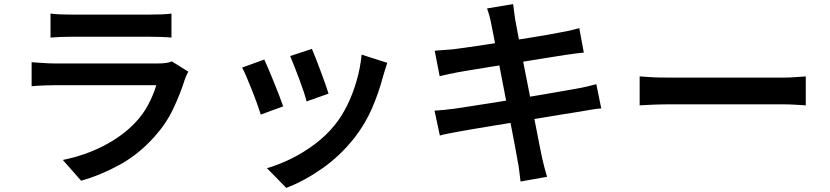

<svg xmlns="http://www.w3.org/2000/svg" viewBox="-20 -827 4040 935"><path d="M226 -761Q246 -758 273.5 -757Q301 -756 325 -756Q343 -756 382.5 -756Q422 -756 471 -756Q520 -756 569 -756Q618 -756 656.5 -756Q695 -756 712 -756Q736 -756 765.5 -757Q795 -758 815 -761V-644Q796 -646 767 -647Q738 -648 711 -648Q694 -648 655.5 -648Q617 -648 568 -648Q519 -648 470 -648Q421 -648 382 -648Q343 -648 325 -648Q302 -648 274.5 -647Q247 -646 226 -644ZM897 -478Q892 -469 887 -458Q882 -447 880 -440Q857 -367 822.5 -295Q788 -223 732 -161Q656 -76 563.5 -25Q471 26 375 53L286 -48Q397 -71 486 -117.5Q575 -164 634 -225Q676 -268 702 -317.5Q728 -367 741 -412Q730 -412 702 -412Q674 -412 635 -412Q596 -412 550.5 -412Q505 -412 458.5 -412Q412 -412 370 -412Q328 -412 295.5 -412Q263 -412 245 -412Q227 -412 195.5 -411Q164 -410 134 -407V-524Q165 -522 194 -520Q223 -518 245 -518Q259 -518 289.5 -518Q320 -518 361 -518Q402 -518 449 -518Q496 -518 543.5 -518Q591 -518 632.5 -518Q674 -518 704.5 -518Q735 -518 748 -518Q771 -518 789 -520.5Q807 -523 817 -528Z M1499 -589Q1506 -573 1517.5 -543.5Q1529 -514 1541.5 -480.5Q1554 -447 1564.5 -417.5Q1575 -388 1580 -371L1473 -333Q1469 -351 1459 -380.5Q1449 -410 1437 -442.5Q1425 -475 1413 -505Q1401 -535 1393 -554ZM1866 -521Q1859 -499 1854 -483.5Q1849 -468 1845 -454Q1825 -377 1792 -300.5Q1759 -224 1707 -157Q1637 -68 1549 -6.5Q1461 55 1374 88L1280 -8Q1336 -24 1396.5 -53.5Q1457 -83 1513 -125Q1569 -167 1610 -218Q1645 -261 1672 -316.5Q1699 -372 1717 -435Q1735 -498 1741 -561ZM1267 -537Q1276 -518 1288.5 -488.5Q1301 -459 1314.5 -425.5Q1328 -392 1340 -361Q1352 -330 1359 -309L1250 -269Q1244 -288 1232.5 -320.5Q1221 -353 1207 -388Q1193 -423 1180.5 -452.5Q1168 -482 1159 -498Z M2372 -712Q2368 -733 2363 -751Q2358 -769 2352 -786L2479 -807Q2481 -792 2483.5 -770.5Q2486 -749 2489 -731Q2492 -718 2498.5 -680.5Q2505 -643 2515.5 -589Q2526 -535 2538.5 -472Q2551 -409 2563.5 -345Q2576 -281 2587 -224Q2598 -167 2606.5 -124Q2615 -81 2619 -62Q2624 -40 2630.5 -14.5Q2637 11 2644 34L2515 57Q2511 30 2508.5 5Q2506 -20 2501 -42Q2498 -60 2490.5 -101Q2483 -142 2472 -198Q2461 -254 2448.5 -317.5Q2436 -381 2424 -444Q2412 -507 2401.5 -562Q2391 -617 2383 -656.5Q2375 -696 2372 -712ZM2097 -580Q2119 -582 2141 -583.5Q2163 -585 2187 -587Q2209 -590 2249.5 -595.5Q2290 -601 2341.5 -609Q2393 -617 2448.5 -625.5Q2504 -634 2556 -642.5Q2608 -651 2649 -658Q2690 -665 2713 -670Q2737 -674 2760.5 -679.5Q2784 -685 2801 -690L2823 -571Q2808 -570 2783 -566.5Q2758 -563 2736 -560Q2710 -556 2666.5 -549Q2623 -542 2570.5 -533.5Q2518 -525 2462.5 -516.5Q2407 -508 2356.5 -499.5Q2306 -491 2267.5 -485Q2229 -479 2209 -475Q2187 -471 2166.5 -466.5Q2146 -462 2121 -456ZM2096 -288Q2116 -289 2144.5 -292Q2173 -295 2195 -298Q2222 -302 2267.5 -309Q2313 -316 2370 -325Q2427 -334 2487.5 -344Q2548 -354 2605 -363.5Q2662 -373 2709.5 -381.5Q2757 -390 2786 -395Q2815 -400 2840 -406Q2865 -412 2884 -417L2908 -299Q2889 -298 2862 -293.5Q2835 -289 2807 -284Q2774 -279 2725.5 -271Q2677 -263 2619.5 -253.5Q2562 -244 2502 -234.5Q2442 -225 2386.5 -215.5Q2331 -206 2287 -199Q2243 -192 2218 -187Q2187 -181 2162.5 -176.5Q2138 -172 2122 -167Z M3095 -455Q3112 -454 3138.5 -452Q3165 -450 3194 -449.5Q3223 -449 3249 -449Q3272 -449 3308 -449Q3344 -449 3388 -449Q3432 -449 3479.5 -449Q3527 -449 3574.5 -449Q3622 -449 3664 -449Q3706 -449 3738.5 -449Q3771 -449 3790 -449Q3826 -449 3855.5 -451.5Q3885 -454 3904 -455V-314Q3887 -315 3854.5 -317Q3822 -319 3790 -319Q3772 -319 3739 -319Q3706 -319 3663.5 -319Q3621 -319 3574 -319Q3527 -319 3479.5 -319Q3432 -319 3388 -319Q3344 -319 3308 -319Q3272 -319 3249 -319Q3207 -319 3164.5 -317.5Q3122 -316 3095 -314Z"/></svg>

Font: Noto Sans TC SemiBold
Style: Regular
Weight: 600
Designer: Ryoko NISHIZUKA  (kana, bopomofo & ideographs); Paul D. Hunt (Latin, Greek & Cyrillic); Sandoll Communications , Soo-you
Foundry: Adobe
Version: Version 2.004-H2;hotconv 1.0.118;makeotfexe 2.5.65603